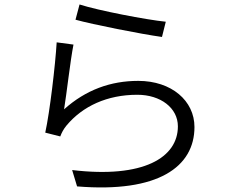

<svg xmlns="http://www.w3.org/2000/svg" viewBox="-20 -800 1040 857"><path d="M335 -780 317 -712C393 -691 609 -648 703 -635L720 -703C632 -712 419 -753 335 -780ZM308 -601 233 -611C227 -510 202 -298 182 -208L249 -191C255 -207 263 -223 277 -240C349 -326 458 -377 593 -377C697 -377 774 -318 774 -236C774 -97 621 -3 302 -41L324 32C687 62 848 -56 848 -233C848 -350 746 -439 597 -439C474 -439 363 -399 266 -312C277 -378 294 -531 308 -601Z"/></svg>

Font: Source Han Sans JP Normal
Style: Regular
Weight: 350
Designer: Ryoko NISHIZUKA 西塚涼子 (kana, bopomofo & ideographs); Paul D. Hunt (Latin, Greek & Cyrillic); Sandoll Communications 산돌커뮤니
Foundry: Adobe
Version: Version 2.002;hotconv 1.0.116;makeotfexe 2.5.65601